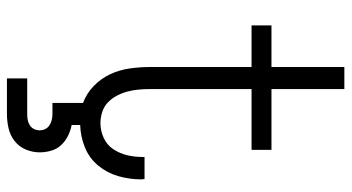

<svg xmlns="http://www.w3.org/2000/svg" viewBox="-244 -530 989 540"><g transform="rotate(90 250.0 -260.5)"><path d="M201 214H301Q321 214 341 209.5Q361 205 377 192.5Q393 180 401 161Q409 142 409 122Q409 106 404.5 90Q400 74 389 62Q378 50 363 42.5Q348 35 332 32V8Q365 7 395.5 -5.5Q426 -18 446.5 -43Q467 -68 476 -99.5Q485 -131 485 -164Q485 -166 484.5 -168.5Q484 -171 484 -173H422Q422 -172 422 -170Q422 -168 422 -167Q422 -145 417 -124Q412 -103 400 -85Q388 -67 368 -58Q348 -49 327 -49Q311 -49 295.5 -54Q280 -59 268.5 -70Q257 -81 249.5 -95.5Q242 -110 238 -125Q234 -140 232.5 -156Q231 -172 231 -188V-474H402V-530H231V-735H169V-530H52V-474H169V-188Q169 -160 173 -131.5Q177 -103 189 -77Q201 -51 222 -30.5Q243 -10 270 0V86H301Q310 86 318 88Q326 90 333 94.5Q340 99 343.5 106.5Q347 114 347 122Q347 130 343.5 137.5Q340 145 333 149.5Q326 154 318 155.5Q310 157 301 157H201Z"/></g></svg>

Font: Iosevka SS09 Light
Style: Regular
Weight: 300
Monospace: yes
Designer: Belleve Invis
Foundry: Belleve Invis
Version: Version 5.2.1; ttfautohint (v1.8.3)